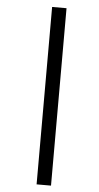

<svg xmlns="http://www.w3.org/2000/svg" viewBox="-63 -907 531 1035"><g transform="rotate(5 203.0 -389.0)"><path d="M176 -869H254V91H176Z"/></g></svg>

Font: Merriweather 48pt SemiBold
Style: Italic
Weight: 600
Italic angle: -7.8°
Designer: Eben Sorkin
Foundry: Eben Sorkin
Version: Version 2.101